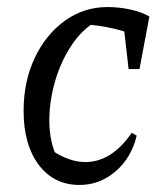

<svg xmlns="http://www.w3.org/2000/svg" viewBox="-20 -516 478 545"><path d="M206 9Q133 9 90 -48Q47 -105 47 -201Q47 -285 78.5 -351.5Q110 -418 164 -457Q218 -496 285 -496Q318 -496 350 -489Q382 -482 404 -469L376 -411Q306 -441 220 -447L261 -460Q217 -437 185.5 -391Q154 -345 137 -287.5Q120 -230 120 -173Q120 -144 126 -115.5Q132 -87 145 -63L128 -89Q151 -73 175 -64.5Q199 -56 222 -56Q259 -56 292 -76.5Q325 -97 354 -139L368 -131Q353 -68 308 -29.5Q263 9 206 9ZM345 -320 328 -469H404L376 -320Z"/></svg>

Font: Piazzolla Thin
Style: Italic
Weight: 400
Italic angle: -11.3°
Version: Version 2.005